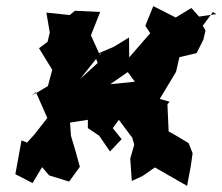

<svg xmlns="http://www.w3.org/2000/svg" viewBox="-20 -574 724 625"><path d="M684 -528 628 -520 603 -548 552 -517 479 -554 453 -490 469 -466 397 -383 383 -357 419 -308 339 -300 401 -343 400 -452 351 -422 288 -395 298 -369 241 -317 311 -405 305 -395 276 -459 306 -535 224 -539 207 -525 131 -533 142 -468 135 -438 107 -417 150 -347 136 -294 84 -263 97 -274 134 -190 91 -135 68 -110 50 -117 30 -7 86 22 117 -30 140 -3 205 17 240 -31C231 -65 221 -99 211 -132L208 -175L266 -184V-157L303 -132L338 -81L376 -121L347 -157L367 -184L410 -126L405 -145L417 -103L404 -58L409 15L444 -1L484 -29L589 31L601 -33L607 -75L594 -108C572 -121 552 -134 529 -146L525 -234L532 -243L500 -252L553 -340L564 -388L620 -401L642 -445L649 -475L640 -490L673 -535Z"/></svg>

Font: Asimov Aggro
Style: It
Weight: 500
Designer: Google
Version: Version 2.000980; 2014